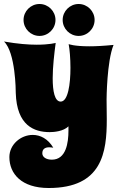

<svg xmlns="http://www.w3.org/2000/svg" viewBox="-23 -918 600 962"><path d="M546 -693C496 -688 456 -686 425 -686C347 -686 321 -697 321 -697C326 -671 330 -625 330 -578C330 -497 318 -409 281 -409C251 -409 241 -461 241 -526C241 -583 249 -650 256 -703C256 -703 225 -694 161 -694C120 -694 66 -698 -3 -710C55 -655 56 -463 56 -452C61 -289 148 -256 226 -256C248 -256 295 -260 320 -285C320 -278 320 -271 320 -264C320 -202 308 -118 237 -118C208 -118 189 -131 189 -150C189 -170 201 -180 224 -180C230 -180 237 -179 244 -178C217 -223 179 -242 141 -242C81 -242 24 -194 24 -131C24 -48 84 24 221 24C490 24 512 -156 512 -320C512 -354 511 -388 511 -420C511 -420 512 -610 546 -693ZM95 -818C95 -774 131 -738 175 -738C219 -738 255 -774 255 -818C255 -862 219 -898 175 -898C131 -898 95 -862 95 -818ZM291 -818C291 -774 327 -738 371 -738C415 -738 451 -774 451 -818C451 -862 415 -898 371 -898C327 -898 291 -862 291 -818Z"/></svg>

Font: Spicy Rice
Style: Regular
Weight: 400
Designer: Astigmatic (AOETI)
Foundry: Astigmatic (AOETI)
Version: Version 1.000